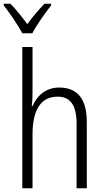

<svg xmlns="http://www.w3.org/2000/svg" viewBox="-46 -1013 558 1033"><path d="M229 -993H193C159 -957 130 -923 101 -883C73 -921 39 -964 10 -993H-26V-984C6 -944 50 -879 74 -834H128C151 -879 197 -943 229 -984ZM129 -760H74V0H129V-289C129 -427 177 -493 264 -493C330 -493 366 -450 366 -349V0H421V-356C421 -482 370 -542 272 -542C200 -542 152 -497 129 -442H125C128 -466 129 -489 129 -518Z"/></svg>

Font: Noto Sans Display SemiCondensed Light
Style: Regular
Weight: 300
Width: 4
Designer: Monotype Design Team
Foundry: Monotype Imaging Inc.
Version: Version 1.900